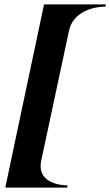

<svg xmlns="http://www.w3.org/2000/svg" viewBox="-20 -736 501 872"><path d="M4 116H285L287 106C240 106 148 87 167 -5L293 -595C312 -686 409 -706 459 -706L461 -716H180Z"/></svg>

Font: Beautique Display Medium
Style: Bold
Weight: 900
Italic angle: -12°
Designer: Nhat-Quang Ngo
Version: Version 1.100;Glyphs 3.2.3 (3260)